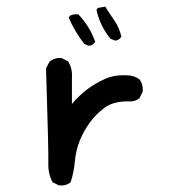

<svg xmlns="http://www.w3.org/2000/svg" viewBox="-20 -565 540 580"><path d="M158.2 -4.9 138.7 -14.6Q125 -40 126 -72.3Q127 -104.5 119.1 -358.4L128.9 -377.9Q144.5 -391.6 166 -389.6L185.5 -379.9Q199.2 -358.4 197.3 -331.1V-251Q218.8 -276.4 243.2 -294.9Q267.6 -313.5 298.3 -327.1Q329.1 -340.8 372.1 -336.9Q387.7 -335 401.4 -325.2Q413.1 -309.6 411.1 -288.1L401.4 -268.6Q387.7 -256.8 366.2 -258.8Q321.3 -258.8 295.4 -239.3Q269.5 -219.7 251 -194.3Q232.4 -168.9 220.7 -139.6Q209 -110.4 206.1 -77.1Q203.1 -43.9 193.4 -14.6Q179.7 -2.9 158.2 -4.9ZM248 -426.8 234.4 -432.6Q205.1 -470.7 187.5 -511.7L191.4 -517.6Q203.1 -523.4 216.8 -521.5Q252 -484.4 267.6 -438.5Q259.8 -426.8 248 -426.8ZM327.1 -442.4 313.5 -448.2Q281.2 -488.3 271.5 -535.2L275.4 -541L297.9 -544.9Q311.5 -523.4 326.2 -502Q340.8 -480.5 346.7 -454.1Q338.9 -442.4 327.1 -442.4Z"/></svg>

Font: JasonHandwriting4
Style: Regular
Weight: 400
Version: Version 1.01.21